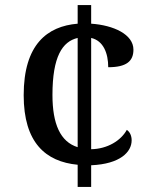

<svg xmlns="http://www.w3.org/2000/svg" viewBox="-20 -734 601 754"><path d="M285 -87V0H338V-85C452 -90 497 -137 497 -183C497 -201 490 -216 478 -224C455 -182 402 -149 338 -148V-585C386 -574 405 -525 405 -470C477 -470 504 -494 504 -539C504 -599 426 -635 338 -641V-714H285V-641C165 -631 73 -559 73 -360C73 -174 159 -99 285 -87ZM285 -585V-156C217 -177 186 -247 186 -361C186 -512 225 -571 285 -585Z"/></svg>

Font: Noto Serif Georgian Medium
Style: Regular
Weight: 500
Designer: Monotype Design Team, Akaki Razmadze
Foundry: Google LLC
Version: Version 2.003